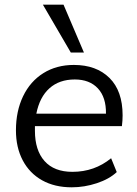

<svg xmlns="http://www.w3.org/2000/svg" viewBox="-20 -792 584 819"><path d="M129 -254V-234Q129 -151 170 -105Q211 -59 289 -59Q383 -59 454 -117L478 -58Q446 -28 393 -10.5Q340 7 286 7Q213 7 159.5 -23Q106 -53 77 -108Q48 -163 48 -236Q48 -318 78.5 -381.5Q109 -445 165 -480Q221 -515 295 -515Q391 -515 447 -459.5Q503 -404 503 -300Q503 -278 500 -254ZM135 -307H432Q433 -377 397.5 -415Q362 -453 299 -453Q233 -453 191 -415.5Q149 -378 135 -307ZM163 -772H251L338 -568H282Z"/></svg>

Font: Muli
Style: Italic
Weight: 400
Italic angle: -4.541°
Designer: Vernon Adams
Foundry: Vernon Adams
Version: Version 2.001